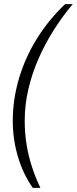

<svg xmlns="http://www.w3.org/2000/svg" viewBox="-20 -755 373 932"><path d="M139 157Q91 88 66.5 4Q42 -80 42 -169Q42 -271 71.5 -372Q101 -473 158 -565.5Q215 -658 296 -735H333Q285 -678 242.5 -611.5Q200 -545 168 -472.5Q136 -400 118 -323.5Q100 -247 100 -169Q100 -108 109.5 -50.5Q119 7 136.5 59Q154 111 176 157Z"/></svg>

Font: Archivo ExtraCondensed ExtraLight
Style: Italic
Weight: 250
Width: 2
Italic angle: -10°
Designer: Hector Gatti
Foundry: Omnibus-Type
Version: Version 2.001